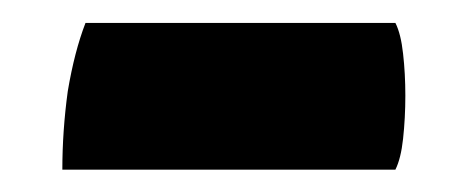

<svg xmlns="http://www.w3.org/2000/svg" viewBox="-20 -365 418 170"><path d="M55.7 -344.7Q45.9 -319.3 40 -284.2Q35.2 -249 35.2 -214.8Q133.8 -214.8 330.1 -214.8Q335 -224.6 336.9 -242.2Q338.9 -260.7 338.9 -280.3Q338.9 -299.8 336.9 -317.4Q335 -335 330.1 -344.7Q238.3 -344.7 55.7 -344.7Z"/></svg>

Font: cl
Style: Bold
Weight: 400
Designer: Mitja Miklavcic
Version: Version 7.504; 2011; Build 1021